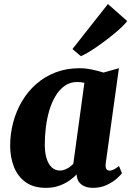

<svg xmlns="http://www.w3.org/2000/svg" viewBox="-20 -896 633 926"><path d="M490 -109.5Q487.5 -90 492.8 -81.5Q498 -73 509 -73Q516 -73 526.5 -77.5Q537 -82 554 -95L568 -60.5Q562.5 -52 543.5 -35Q524.5 -18 495 -4Q465.5 10 427.5 10Q395.5 10 374.2 -5Q353 -20 350 -49L350.5 -55.5Q335 -39 313 -24Q291 -9 263.2 0.5Q235.5 10 201.5 10Q141.5 10 103.2 -17.8Q65 -45.5 47 -92Q29 -138.5 29 -193Q29 -250.5 43.5 -305.2Q58 -360 86 -407.5Q114 -455 154.8 -490.8Q195.5 -526.5 248 -546.8Q300.5 -567 363.5 -567Q392.5 -567 425 -560.2Q457.5 -553.5 479 -546L553.5 -567ZM387 -496.5Q379 -498.5 370.2 -499.5Q361.5 -500.5 352.5 -500.5Q318 -500.5 292 -482Q266 -463.5 247.5 -432.5Q229 -401.5 217.5 -362.2Q206 -323 201 -280.8Q196 -238.5 196 -198.5Q196 -159.5 204.8 -131.5Q213.5 -103.5 230 -88.5Q246.5 -73.5 269 -73.5Q278 -73.5 286.5 -76Q295 -78.5 303.2 -82.8Q311.5 -87 319 -92.8Q326.5 -98.5 333.5 -105.5ZM329.5 -659.5 500.5 -876.5 593 -795Q587.5 -785 568.8 -767Q550 -749 523.5 -727.5Q497 -706 468.2 -685.2Q439.5 -664.5 413.5 -648.2Q387.5 -632 370 -625Z"/></svg>

Font: Merriweather 20pt Black
Style: Italic
Weight: 900
Italic angle: -7.8°
Version: Version 2.101